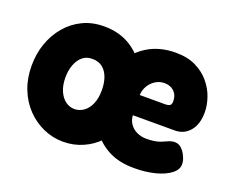

<svg xmlns="http://www.w3.org/2000/svg" viewBox="-91 -645 973 810"><g transform="rotate(20 396.0 -240.5)"><path d="M254 17Q207 17 164.5 -2Q122 -21 89.5 -55Q57 -89 38.5 -136Q20 -183 20 -240Q20 -294 36.5 -340.5Q53 -387 83.5 -423Q114 -459 156.5 -479.5Q199 -500 252 -500Q324 -500 376.5 -465Q429 -430 457 -371.5Q485 -313 485 -241Q485 -182 466.5 -134.5Q448 -87 415.5 -53Q383 -19 341.5 -1Q300 17 254 17ZM252 -129Q274 -129 293 -142.5Q312 -156 323 -181.5Q334 -207 334 -243Q334 -275 325 -300Q316 -325 298 -339.5Q280 -354 251 -354Q225 -354 207.5 -339Q190 -324 180.5 -298.5Q171 -273 171 -242Q171 -207 182 -181.5Q193 -156 211.5 -142.5Q230 -129 252 -129ZM574 19Q508 19 462 -4Q416 -27 388 -65Q360 -103 347.5 -149Q335 -195 335 -241Q335 -316 364 -374Q393 -432 447 -465.5Q501 -499 574 -499Q627 -499 664.5 -480.5Q702 -462 726.5 -432.5Q751 -403 762.5 -369Q774 -335 774 -304Q774 -250 748 -219.5Q722 -189 681 -189H493Q494 -167 506 -150Q518 -133 537.5 -124Q557 -115 580 -115Q600 -115 615.5 -117.5Q631 -120 642.5 -124.5Q654 -129 663.5 -133.5Q673 -138 681.5 -140.5Q690 -143 698 -143Q714 -143 726 -133.5Q738 -124 748 -105Q754 -93 756.5 -84Q759 -75 759 -65Q759 -41 734.5 -22Q710 -3 668 8Q626 19 574 19ZM491 -279H604Q619 -279 626 -283.5Q633 -288 633 -302Q633 -320 626 -333Q619 -346 605.5 -354Q592 -362 572 -362Q551 -362 532.5 -350.5Q514 -339 503 -320Q492 -301 491 -279Z"/></g></svg>

Font: Fredoka SemiCondensed SemiBold
Style: Regular
Weight: 600
Width: 4
Designer: Ben Nathan
Foundry: Milena B. Brandão, Ben Nathan
Version: Version 2.001